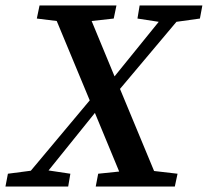

<svg xmlns="http://www.w3.org/2000/svg" viewBox="-46 -684 762 704"><path d="M458 -616 466 -664H696L687 -616L601 -604L394 -358L519 -57L605 -47L595 0H305L314 -47L391 -55L302 -270L132 -59L212 -47L204 0H-26L-17 -47L67 -58L283 -316L162 -607L89 -616L99 -664H381L371 -616L290 -607L374 -404L536 -604Z"/></svg>

Font: Source Serif 4 Semibold
Style: Italic
Weight: 600
Italic angle: -12°
Designer: Frank Grießhammer
Foundry: Adobe
Version: Version 4.005;hotconv 1.1.0;makeotfexe 2.6.0